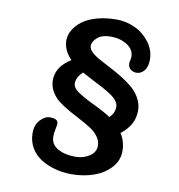

<svg xmlns="http://www.w3.org/2000/svg" viewBox="-86 -806 875 941"><g transform="rotate(10 351.5 -335.5)"><path d="M599.6 -305.2Q599.6 -233.9 533.7 -183.6Q558.6 -145.5 558.6 -97.7Q558.6 -49.3 524.7 -13.2Q490.7 22.9 440.2 40Q389.6 57.1 332.5 57.1Q289.1 57.1 249.8 46.6Q210.4 36.1 178.7 16.1Q147 -3.9 128.2 -36.1Q109.4 -68.4 109.4 -108.9Q109.4 -149.9 132.6 -174.6Q155.8 -199.2 180.7 -199.2Q221.2 -199.2 221.2 -174.3Q221.2 -168.5 216.8 -147.2Q212.4 -126 212.4 -109.4Q212.4 -70.8 247.8 -50.5Q283.2 -30.3 335.4 -30.3Q374 -30.3 404.8 -49.8Q435.5 -69.3 435.5 -102.5Q435.5 -126.5 420.4 -147.2Q405.3 -168 381.1 -183.6Q356.9 -199.2 327.9 -214.4Q298.8 -229.5 269.8 -245.8Q240.7 -262.2 216.6 -280.5Q192.4 -298.8 177.2 -325Q162.1 -351.1 162.1 -381.8Q162.1 -448.2 234.9 -493.7Q193.4 -536.1 193.4 -584.5Q193.4 -611.3 208 -636.5Q222.7 -661.6 249.8 -682.4Q276.9 -703.1 321.3 -715.6Q365.7 -728 419.9 -728Q466.3 -728 510.3 -707.8Q554.2 -687.5 583.7 -648.4Q613.3 -609.4 613.3 -562Q613.3 -525.4 596.9 -506.6Q580.6 -487.8 558.6 -487.8Q541.5 -487.8 529.1 -498.5Q516.6 -509.3 516.6 -527.3Q516.6 -532.2 519 -543.5Q521.5 -554.7 521.5 -560.5Q521.5 -596.2 487.3 -618.4Q453.1 -640.6 405.8 -640.6Q361.8 -640.6 338.9 -620.6Q315.9 -600.6 315.9 -578.6Q315.9 -563.5 331.5 -548.6Q347.2 -533.7 372.3 -519.8Q397.5 -505.9 427.5 -490.5Q457.5 -475.1 487.8 -456.5Q518.1 -438 543.2 -416.7Q568.4 -395.5 584 -366.7Q599.6 -337.9 599.6 -305.2ZM491.2 -305.2Q491.2 -320.8 480.5 -335.2Q469.7 -349.6 448.5 -363.5Q427.2 -377.4 406.5 -388.4Q385.7 -399.4 354 -415.8Q322.3 -432.1 302.2 -443.4Q271 -417 271 -384.3Q271 -362.3 299.1 -343Q327.1 -323.7 381.6 -297.6Q436 -271.5 466.3 -251Q491.2 -274.9 491.2 -305.2Z"/></g></svg>

Font: iCiel Pacifico
Style: Regular
Weight: 400
Designer: Vernon Adams
Foundry: Vernon Adams
Version: Version 1.00 September 26, 2014, initial release